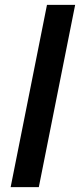

<svg xmlns="http://www.w3.org/2000/svg" viewBox="-20 -772 330 792"><path d="M173.8 -752H290L140.1 0H23.9Z"/></svg>

Font: Reddit Sans Chocolate SemiBold
Style: Italic
Weight: 600
Italic angle: -11.25°
Designer: Stephen Hutchings
Version: Version 1.013